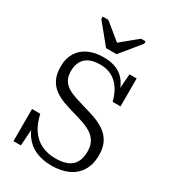

<svg xmlns="http://www.w3.org/2000/svg" viewBox="-226 -1058 1062 1190"><g transform="rotate(30 305.0 -462.5)"><path d="M266 -783H341L457 -925V-942H424L281 -824L334 -825L190 -942H150V-925ZM336 -34Q385 -34 418.5 -48Q452 -62 469.5 -92Q487 -122 487 -170Q487 -212 471 -239.5Q455 -267 428 -284Q401 -301 366.5 -313Q332 -325 295 -335Q252 -347 213.5 -361Q175 -375 144.5 -397.5Q114 -420 96.5 -455.5Q79 -491 79 -545Q79 -602 104 -643Q129 -684 175 -705.5Q221 -727 284 -727Q337 -727 377.5 -709.5Q418 -692 444.5 -653.5Q471 -615 483 -553L462 -576L473 -715H524V-515H468Q454 -568 429.5 -604Q405 -640 369.5 -658.5Q334 -677 287 -677Q240 -677 209.5 -662.5Q179 -648 163.5 -620Q148 -592 148 -552Q148 -514 162.5 -489Q177 -464 202.5 -448.5Q228 -433 262 -422Q296 -411 336 -399Q378 -388 417.5 -373.5Q457 -359 489.5 -336Q522 -313 541 -277Q560 -241 560 -186Q560 -118 531 -72.5Q502 -27 452 -5Q402 17 337 17Q273 17 223.5 -4Q174 -25 141 -70.5Q108 -116 95 -189L121 -164L110 3H57V-227H116Q130 -163 159.5 -120Q189 -77 233.5 -55.5Q278 -34 336 -34Z"/></g></svg>

Font: Roboto Serif SemiCondensed Light
Style: Regular
Weight: 300
Width: 4
Designer: Greg Gazdowicz
Foundry: Commercial Type
Version: Version 1.007